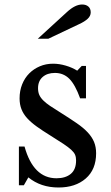

<svg xmlns="http://www.w3.org/2000/svg" viewBox="-20 -823 494 853"><path d="M86 0H64V-172H89Q128 -31 231 -31Q271 -31 294.5 -50.5Q318 -70 318 -110Q318 -125 313.5 -135.5Q309 -146 296.5 -157.5Q284 -169 261.5 -184Q239 -199 202 -222Q168 -243 143 -261Q118 -279 101 -297.5Q84 -316 75.5 -337.5Q67 -359 67 -386Q67 -420 78.5 -448.5Q90 -477 110 -497Q130 -517 157 -528.5Q184 -540 216 -540Q243 -540 272 -531.5Q301 -523 323 -509L343 -530H362V-386H336Q314 -447 288 -473Q262 -499 224 -499Q190 -499 169.5 -481Q149 -463 149 -431Q149 -414 154.5 -401.5Q160 -389 172 -377Q184 -365 202.5 -352.5Q221 -340 247 -324Q290 -297 320.5 -276Q351 -255 370 -234.5Q389 -214 398 -192Q407 -170 407 -142Q407 -70 361 -30Q315 10 240 10Q161 10 106 -35ZM148 -651 278 -770Q314 -803 345 -803Q362 -803 372.5 -794Q383 -785 383 -768Q383 -752 369.5 -739.5Q356 -727 332 -716L195 -651Z"/></svg>

Font: SVN-Libre Baskerville
Style: Regular
Weight: 400
Designer: Pablo Impallari, Rodrigo Fuenzalida
Foundry: Pablo Impallari, Rodrigo Fuenzalida
Version: Version 1.000; ttfautohint (v1.8.4)